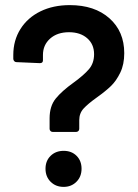

<svg xmlns="http://www.w3.org/2000/svg" viewBox="-20 -730 540 751"><path d="M186 -214Q181 -214 177.5 -217.5Q174 -221 174 -226V-267Q174 -315 198 -344.5Q222 -374 268 -407Q308 -436 328 -459.5Q348 -483 348 -518Q348 -557 321 -580.5Q294 -604 250 -604Q204 -604 176 -579Q148 -554 148 -515V-494Q148 -483 136 -483L44 -487Q39 -487 35.5 -491Q32 -495 32 -500V-515Q32 -572 60 -616.5Q88 -661 138 -685.5Q188 -710 253 -710Q350 -710 408 -658.5Q466 -607 466 -522Q466 -478 450.5 -446Q435 -414 414.5 -394Q394 -374 359 -349Q324 -324 307 -305.5Q290 -287 290 -260V-226Q290 -221 286.5 -217.5Q283 -214 278 -214ZM229 1Q198 1 178 -19Q158 -39 158 -70Q158 -101 178 -120.5Q198 -140 229 -140Q260 -140 279.5 -120.5Q299 -101 299 -70Q299 -39 279 -19Q259 1 229 1Z"/></svg>

Font: LinhAnh SemBd
Style: Regular
Weight: 600
Monospace: yes
Designer: Jeremy Tribby
Foundry: Tribby Type
Version: Version 1.408